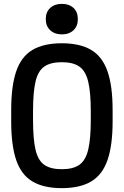

<svg xmlns="http://www.w3.org/2000/svg" viewBox="-20 -964 640 994"><path d="M300 10Q206 10 148 -24.5Q90 -59 64 -135Q38 -211 38 -335V-395Q38 -519 64 -595Q90 -671 148 -705.5Q206 -740 300 -740Q394 -740 452 -705.5Q510 -671 536.5 -595Q563 -519 563 -395V-335Q563 -211 536.5 -135Q510 -59 452 -24.5Q394 10 300 10ZM300 -88Q358 -88 390.5 -110.5Q423 -133 436.5 -188.5Q450 -244 450 -343V-388Q450 -487 436.5 -542Q423 -597 390.5 -619.5Q358 -642 300 -642Q242 -642 209.5 -619.5Q177 -597 164 -542Q151 -487 151 -388V-343Q151 -244 164 -188.5Q177 -133 209.5 -110.5Q242 -88 300 -88ZM300 -786Q263 -786 240 -807.5Q217 -829 217 -865Q217 -902 240 -923Q263 -944 300 -944Q338 -944 360.5 -923Q383 -902 383 -865Q383 -829 360.5 -807.5Q338 -786 300 -786Z"/></svg>

Font: M PLUS Code Latin Expanded Medium
Style: Regular
Weight: 500
Width: 7
Designer: Coji Morishita
Foundry: UNDERFOREST DESIGN
Version: Version 1.002; ttfautohint (v1.8.3)